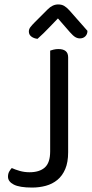

<svg xmlns="http://www.w3.org/2000/svg" viewBox="-20 -834 414 865"><path d="M206 -606Q211 -608 221.5 -610.5Q232 -613 243 -613Q287 -613 287 -576V-148Q287 -103 274 -72.5Q261 -42 238.5 -23.5Q216 -5 186.5 3Q157 11 125 11Q68 11 42 -2.5Q16 -16 16 -38Q16 -52 22 -62Q28 -72 33 -77Q48 -70 69 -64Q90 -58 113 -58Q158 -58 182 -79.5Q206 -101 206 -152ZM241 -751Q224 -734 201 -709.5Q178 -685 149 -659Q132 -661 121 -669.5Q110 -678 110 -692Q110 -703 117.5 -712.5Q125 -722 136 -733L195 -792Q217 -814 242 -814Q258 -814 269 -807.5Q280 -801 292 -788L374 -695Q374 -680 364.5 -670.5Q355 -661 340 -661Q329 -661 319 -667Q309 -673 295 -689Z"/></svg>

Font: Baloo Da 2
Style: Regular
Weight: 400
Designer: Noopur Datye, Sulekha Rajkumar and Ek Type
Foundry: Ek Type
Version: Version 1.640;hotconv 1.0.111;makeotfexe 2.5.65597; ttfautoh